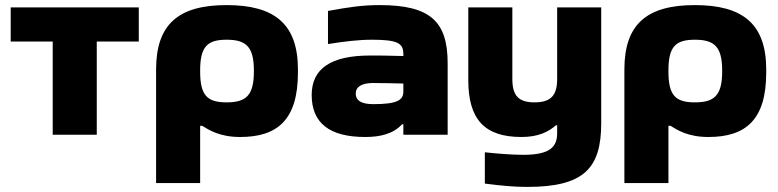

<svg xmlns="http://www.w3.org/2000/svg" viewBox="-20 -529 3056 754"><path d="M187 0H360V-366H525V-500H22V-366H187Z M1150 -244V-256C1150 -435 1058 -509 870 -509C682 -509 593 -435 593 -256V190H766V-35H774C800 -19 842 9 923 9C1070 9 1150 -59 1150 -244ZM766 -248V-252C766 -346 794 -373 870 -373C946 -373 977 -346 977 -252V-248C977 -154 946 -127 870 -127C794 -127 766 -154 766 -248Z M1471 -509C1403 -509 1350 -501 1268 -486V-356C1331 -366 1387 -373 1441 -373C1542 -373 1564 -359 1564 -317V-309C1503 -311 1458 -311 1434 -311C1280 -311 1204 -260 1204 -156C1204 -46 1274 9 1414 9C1473 9 1524 -3 1559 -41H1564V0H1738V-280C1738 -443 1672 -509 1471 -509ZM1377 -162C1377 -188 1401 -203 1444 -203C1472 -203 1521 -202 1564 -201V-170C1564 -136 1541 -120 1446 -120C1401 -120 1377 -133 1377 -162Z M2341 -45V-500H2168V-219C2168 -155 2144 -127 2079 -127C2015 -127 1992 -155 1992 -219V-500H1819V-215C1819 -61 1882 9 2028 9C2095 9 2135 -12 2163 -37H2168V-7C2168 46 2143 79 2035 79C1991 79 1928 74 1884 69V192C1955 201 2000 205 2051 205C2273 205 2341 132 2341 -45Z M2989 -244V-256C2989 -435 2897 -509 2709 -509C2521 -509 2432 -435 2432 -256V190H2605V-35H2613C2639 -19 2681 9 2762 9C2909 9 2989 -59 2989 -244ZM2605 -248V-252C2605 -346 2633 -373 2709 -373C2785 -373 2816 -346 2816 -252V-248C2816 -154 2785 -127 2709 -127C2633 -127 2605 -154 2605 -248Z"/></svg>

Font: LT Wave Black
Style: Regular
Weight: 900
Designer: Daniel Lyons
Version: Version 2.5 (Glyphs App)